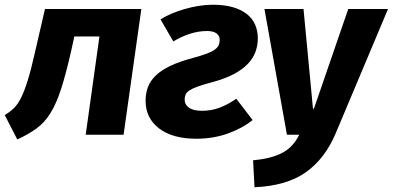

<svg xmlns="http://www.w3.org/2000/svg" viewBox="-52 -569 1659 811"><path d="M-32 -83Q-10 -96 6.5 -112Q23 -128 37 -156Q51 -184 65 -229Q79 -274 95 -345L138 -531H545L470 0H310L368 -415H262L248 -351Q226 -255 206 -193Q186 -131 161 -91Q136 -51 102.5 -26.5Q69 -2 21 20Z M802 -101Q841 -101 876.5 -114.5Q912 -128 946 -152L1015 -62Q970 -26 909 -4.5Q848 17 777 17Q677 17 620 -26.5Q563 -70 563 -143Q563 -175 573 -201.5Q583 -228 606.5 -250.5Q630 -273 668 -291Q706 -309 762 -324Q799 -334 821.5 -342.5Q844 -351 856 -360Q868 -369 872 -379Q876 -389 876 -401Q876 -418 862.5 -428Q849 -438 823 -438Q787 -438 751 -426.5Q715 -415 680 -394L626 -487Q646 -500 672 -511Q698 -522 727 -530.5Q756 -539 786.5 -544Q817 -549 847 -549Q896 -549 932 -538.5Q968 -528 991.5 -509Q1015 -490 1026 -464Q1037 -438 1037 -407Q1037 -378 1027.5 -351Q1018 -324 995.5 -300Q973 -276 935.5 -256Q898 -236 841 -221Q804 -211 782 -203Q760 -195 748 -187Q736 -179 732 -169.5Q728 -160 728 -148Q728 -127 746.5 -114Q765 -101 802 -101Z M1065 -531H1230L1270 -110H1274L1419 -531H1587L1366 -6Q1321 101 1240 158.5Q1159 216 1023 222L1017 108Q1060 104 1091 95.5Q1122 87 1145 74Q1168 61 1184 42.5Q1200 24 1212 0H1160Z"/></svg>

Font: Szlgxwxxxixliatcpuztgldltzi
Style: Regular
Weight: 700
Italic angle: -8°
Designer: Carrois Corporate & Edenspiekermann
Foundry: Carrois Corporate GbR & Edenspiekermann AG
Version: Version 2.001